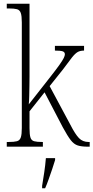

<svg xmlns="http://www.w3.org/2000/svg" viewBox="-20 -780 497 1021"><path d="M16 0V-25H26Q55 -25 70 -29Q85 -33 90.5 -49Q96 -65 96 -99V-661Q96 -695 90.5 -711Q85 -727 70.5 -731Q56 -735 29 -735H16V-760H137V-374Q137 -354 136.5 -326.5Q136 -299 135.5 -272Q135 -245 133 -225L246 -369Q279 -411 296 -435Q313 -459 319 -471.5Q325 -484 325 -491Q325 -503 313.5 -507Q302 -511 272 -511V-536H427V-511Q406 -511 392.5 -503Q379 -495 362 -473.5Q345 -452 315 -411L244 -322L354 -117Q380 -66 400 -45.5Q420 -25 451 -25H457V0H447Q414 0 393.5 -6.5Q373 -13 356 -35Q339 -57 314 -103L217 -289L137 -188V-98Q137 -64 142 -48.5Q147 -33 161.5 -29Q176 -25 204 -25H208V0ZM204 208Q210 172 215.5 135Q221 98 224 61H273V71Q267 92 257.5 119.5Q248 147 238.5 174Q229 201 220 221H204Z"/></svg>

Font: Noto Serif Myanmar Condensed ExtraLight
Style: Regular
Weight: 200
Width: 3
Designer: Ben Mitchell and the Monotype Design Team
Foundry: Monotype Imaging Inc.
Version: Version 2.106; ttfautohint (v1.8.4.7-5d5b)